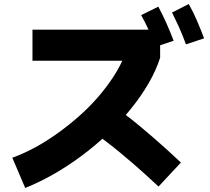

<svg xmlns="http://www.w3.org/2000/svg" viewBox="-20 -874 1040 952"><path d="M105 58 41 -92Q97 -112 154 -143Q211 -174 266 -213.5Q321 -253 371.5 -297.5Q422 -342 465 -391.5Q508 -441 541 -491.5Q574 -542 595 -592L634 -573H141V-727H774V-588Q754 -525 716.5 -460.5Q679 -396 628 -333Q577 -270 515.5 -211.5Q454 -153 385.5 -102Q317 -51 246 -10.5Q175 30 105 58ZM766 51Q734 21 702 -8Q670 -37 637.5 -65Q605 -93 573.5 -119Q542 -145 511 -168.5Q480 -192 451 -214L545 -347Q576 -325 609.5 -299.5Q643 -274 676.5 -246Q710 -218 743.5 -189Q777 -160 810.5 -129.5Q844 -99 877 -68ZM752 -642Q732 -693 715 -730Q698 -767 680 -799L765 -841Q787 -800 806 -757Q825 -714 841 -672ZM902 -654Q883 -706 866 -743Q849 -780 833 -812L916 -854Q939 -813 957.5 -769.5Q976 -726 992 -684Z"/></svg>

Font: Murecho Thin ExtraBold
Style: Regular
Weight: 800
Version: Version 1.010